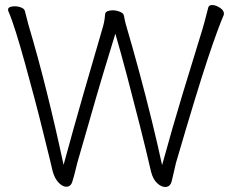

<svg xmlns="http://www.w3.org/2000/svg" viewBox="-20 -729 920 764"><path d="M93 -631 79 -685Q77 -694 64.5 -699Q52 -704 38 -704Q28 -704 20 -701Q12 -698 12 -690Q12 -687 13 -685Q27 -653 44 -598.5Q61 -544 79.5 -477Q98 -410 116.5 -340.5Q135 -271 150 -209.5Q165 -148 176 -104.5Q187 -61 190 -46Q198 -18 213.5 -2Q229 14 244 14Q262 14 268 -7Q275 -29 279 -46.5Q283 -64 287 -79Q311 -161 337 -252.5Q363 -344 389.5 -432.5Q416 -521 439 -595Q462 -516 486.5 -423Q511 -330 535.5 -233.5Q560 -137 581 -46Q589 -15 605.5 0Q622 15 637 15Q657 15 663 -7Q668 -26 672 -45Q676 -64 680 -80Q723 -227 754 -328.5Q785 -430 807 -496Q829 -562 844 -602.5Q859 -643 870 -669Q871 -671 871 -675Q871 -688 854.5 -698.5Q838 -709 824 -709Q812 -709 809 -700Q802 -672 794 -642.5Q786 -613 778 -588Q746 -485 706 -353Q666 -221 625 -72Q608 -151 584.5 -247Q561 -343 534 -443Q507 -543 481 -631Q479 -640 477 -647Q475 -654 473 -667Q472 -676 457.5 -682Q443 -688 428 -688Q416 -688 407 -684Q398 -680 398 -670Q397 -655 394 -640.5Q391 -626 386 -610Q354 -501 313.5 -360.5Q273 -220 233 -73Q202 -218 167 -359Q132 -500 93 -631Z"/></svg>

Font: Klee One
Style: Regular
Weight: 400
Designer: Fontworks Inc.
Foundry: Fontworks Inc.
Version: Version 1.100